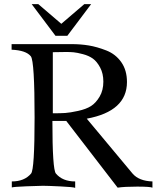

<svg xmlns="http://www.w3.org/2000/svg" viewBox="-20 -905 764 927"><path d="M716 1Q704 -4 642.5 -4Q581 -4 548 1L300 -321H233Q233 -86 250 -67Q282 -29 343 -29V2Q334 -2 271.5 -5Q209 -8 187 -8Q169 -8 107.5 -5.5Q46 -3 37 0V-29Q98 -29 130 -67Q147 -87 147 -337Q147 -609 129 -633Q106 -662 36 -665V-692H326Q369 -692 408.5 -685.5Q448 -679 493 -661.5Q538 -644 565.5 -605Q593 -566 593 -509Q593 -368 399 -332L620 -67Q651 -31 716 -29ZM479 -511Q479 -550 463.5 -579Q448 -608 428.5 -622Q409 -636 380.5 -643.5Q352 -651 335.5 -652.5Q319 -654 300 -654L235 -653V-358Q272 -358 295 -359.5Q318 -361 357 -369.5Q396 -378 419.5 -393Q443 -408 461 -438.5Q479 -469 479 -511ZM420 -885 305 -732H248L133 -885H165L276 -790L387 -885Z"/></svg>

Font: GFS Artemisia
Style: Regular
Weight: 400
Designer: Takis Katsoulidis and George D. Matthiopoulos
Foundry: Takis Katsoulidis and George D. Matthiopoulos
Version: Version 1.0